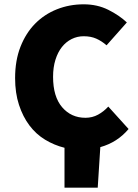

<svg xmlns="http://www.w3.org/2000/svg" viewBox="-20 -682 640 890"><path d="M279 188V3Q231 -9 189 -34.5Q147 -60 116.5 -100.5Q86 -141 68 -196Q50 -251 50 -320Q50 -402 75 -465.5Q100 -529 143 -572.5Q186 -616 244 -639Q302 -662 368 -662Q431 -662 482 -636.5Q533 -611 568 -578L474 -472Q451 -492 426 -503Q401 -514 368 -514Q338 -514 312 -501Q286 -488 267 -464Q248 -440 237 -405Q226 -370 226 -326Q226 -234 268 -185Q310 -136 376 -136Q408 -136 434.5 -150.5Q461 -165 482 -188L576 -84Q524 -22 445 0L433 188Z"/></svg>

Font: Source Code Pro Black
Style: Regular
Weight: 900
Monospace: yes
Designer: Paul D. Hunt, Teo Tuominen
Foundry: Adobe Systems Incorporated
Version: Version 2.030;PS 1.000;hotconv 16.6.51;makeotf.lib2.5.65220